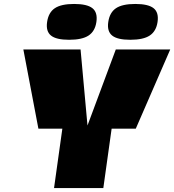

<svg xmlns="http://www.w3.org/2000/svg" viewBox="-20 -950 880 970"><path d="M666 -300H665H544L502 0H253L295 -300H174L98 -700H387L422 -316L565 -700H840ZM467 -839Q460 -792 427.5 -770.5Q395 -749 329 -749Q264 -749 237.5 -770.5Q211 -792 218 -839Q225 -887 257 -908.5Q289 -930 354.5 -930Q420 -930 447 -908.5Q474 -887 467 -839ZM776 -839Q769 -792 736.5 -770.5Q704 -749 638 -749Q573 -749 546.5 -770.5Q520 -792 527 -839Q534 -887 566 -908.5Q598 -930 663.5 -930Q729 -930 756 -908.5Q783 -887 776 -839Z"/></svg>

Font: Fivo Sans Modern ExtBlk
Style: Regular
Weight: 900
Designer: Alexander Slobzheninov
Foundry: Alexander Slobzheninov
Version: 1.0